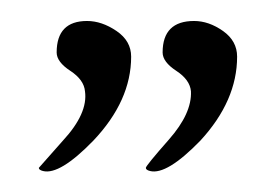

<svg xmlns="http://www.w3.org/2000/svg" viewBox="-20 -492 246 183"><path d="M21 -329Q17 -330 17 -332Q17 -332 40 -358Q64 -384 61 -405Q60 -416 47 -424.5Q34 -433 34 -442Q34 -472 63 -472Q77 -472 91 -462.5Q105 -453 105 -438Q105 -396 69 -358Q37 -325 21 -329ZM123 -329Q119 -330 119 -332Q119 -334 141 -359Q163 -384 162 -405Q161 -416 148 -424.5Q135 -433 135 -442Q135 -472 165 -472Q179 -472 192.5 -462.5Q206 -453 206 -438Q206 -396 171 -358Q139 -325 123 -329Z"/></svg>

Font: Alex Brush
Style: Regular
Weight: 400
Designer: Robert E. Leuschke
Foundry: Robert E. Leuschke
Version: Version 1.111; ttfautohint (v1.8.4.7-5d5b)